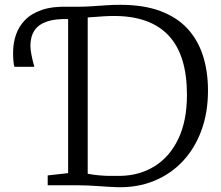

<svg xmlns="http://www.w3.org/2000/svg" viewBox="-20 -771 920 799"><path d="M469 8Q450.5 7.5 430.5 6.2Q410.5 5 389.5 3.5Q368.5 2 347.5 1Q326.5 0 305.5 0H178.5V-41L263.5 -50.5V-743H304.5Q334 -743 363.2 -745Q392.5 -747 421.5 -749Q450.5 -751 480.5 -751Q577.5 -751 646.8 -725.2Q716 -699.5 759.8 -652.2Q803.5 -605 824.5 -539.5Q845.5 -474 845.5 -394Q845.5 -302 817.8 -227.2Q790 -152.5 739.8 -99.2Q689.5 -46 620.5 -18Q551.5 10 469 8ZM478.5 -39Q560 -40 623 -79Q686 -118 722 -193Q758 -268 758 -376.5Q758 -459 739 -520.5Q720 -582 682 -622.8Q644 -663.5 587.2 -684Q530.5 -704.5 455 -704.5Q432.5 -704.5 412.2 -703.2Q392 -702 375 -700.5Q358 -699 345 -698.5V-48Q368 -43.5 390 -41.5Q412 -39.5 434 -39Q456 -38.5 478.5 -39ZM40 -493Q37.5 -500 36 -515Q34.5 -530 34.5 -553Q34.5 -590 46 -625Q57.5 -660 83.8 -687.2Q110 -714.5 154.5 -729.8Q199 -745 265 -743L274.5 -716L265 -691.5Q210 -693.5 174.8 -681.2Q139.5 -669 123 -643.5Q106.5 -618 106.5 -579.5Q106.5 -567 110.8 -543.5Q115 -520 123 -493Z"/></svg>

Font: Merriweather 28pt Light
Style: Regular
Weight: 300
Version: Version 2.100